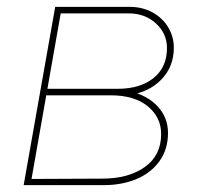

<svg xmlns="http://www.w3.org/2000/svg" viewBox="-20 -540 582 560"><path d="M141 -520H358Q395 -520 424.5 -504Q454 -488 470.5 -460.5Q487 -433 487 -401Q487 -345 450 -307.5Q413 -270 356 -263V-275Q410 -262 440 -229.5Q470 -197 470 -152Q470 -105 445.5 -70.5Q421 -36 378.5 -18Q336 0 282 0H49ZM59 -18 278 -19Q355 -19 402.5 -53Q450 -87 450 -149Q450 -198 411 -230Q372 -262 303 -262H109L112 -281H323Q389 -281 428 -312.5Q467 -344 467 -400Q467 -442 435 -471.5Q403 -501 355 -501H147L159 -512L70 -7Z"/></svg>

Font: Fixel Italic Variable Display Thin
Style: Italic
Weight: 100
Italic angle: -10°
Designer: AlfaBravo + MacPaw
Foundry: Kyrylo Tkachov, Marchela Mozhyna, Serhii Makarenko, Maria Weinstein, Zakhar Kryvoshyya
Version: Version 1.210;Glyphs 3.2 (3217)